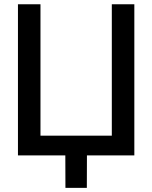

<svg xmlns="http://www.w3.org/2000/svg" viewBox="-20 -748 733 924"><path d="M398.4 0H626.5V-727.5H518.1V-95.2H174.8V-727.5H66.4V0H294.4L294.9 156.2H397.9Z"/></svg>

Font: Inteeer Medium
Style: Regular
Weight: 500
Designer: Rasmus Andersson
Foundry: rsms
Version: Version 4.001;Glyphs 3.4 (3402)